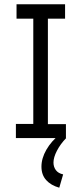

<svg xmlns="http://www.w3.org/2000/svg" viewBox="-20 -643 390 894"><path d="M54 0V-66H135V-556H57V-623H283V-556H203V-65H287V0ZM274 169 256 231Q217 220 195 195.5Q173 171 173 133Q173 94 196 54Q219 14 261 -20L288 0Q261 28 245 59Q229 90 229 114Q229 134 240 149Q251 164 274 169Z"/></svg>

Font: Inconsolata ExtraCondensed Medium
Style: Regular
Weight: 500
Width: 2
Monospace: yes
Designer: Raph Levien, Cyreal, Brenton Simpson
Foundry: Raph Levien, Cyreal, Google
Version: Version 3.001; ttfautohint (v1.8.2.53-6de2)